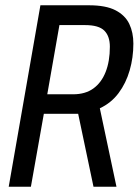

<svg xmlns="http://www.w3.org/2000/svg" viewBox="-20 -707 525 727"><path d="M13 0 133 -687H317Q381 -687 417.5 -668Q454 -649 469.5 -616.5Q485 -584 485 -542Q485 -489 471 -440.5Q457 -392 429 -354.5Q401 -317 358 -297L421 0H334L276 -276H146L97 0ZM159 -350H257Q303 -350 333.5 -372Q364 -394 380 -434.5Q396 -475 396 -530Q396 -570 375 -591Q354 -612 302 -612H205Z"/></svg>

Font: Archivo ExtraCondensed
Style: Italic
Weight: 400
Width: 2
Italic angle: -10°
Designer: Hector Gatti
Foundry: Omnibus-Type
Version: Version 2.001